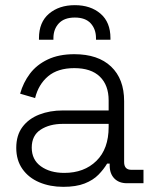

<svg xmlns="http://www.w3.org/2000/svg" viewBox="-20 -710 590 744"><path d="M43 -137Q43 -186 67 -218Q91 -250 132 -266Q173 -282 223 -282H401V-321Q401 -380 367 -413Q333 -446 268 -446Q204 -446 166.5 -414.5Q129 -383 116 -330L58 -347Q70 -390 96 -424.5Q122 -459 165 -479.5Q208 -500 268 -500Q360 -500 410.5 -452Q461 -404 461 -318V-82Q461 -52 489 -52H536V0H472Q441 0 423 -18.5Q405 -37 405 -69V-76H395Q382 -54 361.5 -33Q341 -12 308 1Q275 14 225 14Q174 14 132.5 -3.5Q91 -21 67 -55Q43 -89 43 -137ZM401 -218V-230H224Q172 -230 137.5 -207.5Q103 -185 103 -138Q103 -91 138.5 -65.5Q174 -40 229 -40Q306 -40 353.5 -86.5Q401 -133 401 -218ZM131 -556V-562Q131 -624 170 -657Q209 -690 270 -690Q331 -690 369.5 -657Q408 -624 408 -562V-556H352V-562Q352 -597 331.5 -619.5Q311 -642 270 -642Q229 -642 208 -619.5Q187 -597 187 -562V-556Z"/></svg>

Font: Space Grotesk Frontify Light
Style: Regular
Weight: 300
Designer: Florian Karsten
Version: Version 2.000